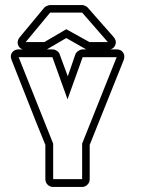

<svg xmlns="http://www.w3.org/2000/svg" viewBox="-20 -739 571 762"><path d="M156 -709Q158 -712 166 -715.5Q174 -719 179 -719H306Q311 -719 318.5 -715.5Q326 -712 328 -709L431 -592Q443 -578 438.5 -563Q434 -548 419 -543H443Q460 -543 468.5 -530.5Q477 -518 471 -501L336 -164V-28Q336 -15 327 -6Q318 3 306 3H191Q178 3 169 -6Q160 -15 160 -28V-164Q125 -249 92.5 -332.5Q60 -416 26 -501Q19 -518 28 -530.5Q37 -543 54 -543H70Q55 -548 51 -562.5Q47 -577 58 -591ZM248 -345 188 -512H54L191 -169V-28H306V-169L443 -512H308ZM82 -572H156L243 -623L335 -572H408L306 -689H179ZM279 -523Q282 -531 291 -537Q300 -543 308 -543H322L243 -588L166 -543H188Q197 -543 206 -537Q215 -531 217 -523L249 -436Z"/></svg>

Font: Lichte PostBus
Style: Regular
Weight: 400
Designer: Peter Wiegel
Version: Version 1.001